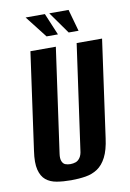

<svg xmlns="http://www.w3.org/2000/svg" viewBox="-86 -797 586 863"><g transform="rotate(-10 207.5 -366.0)"><path d="M168 12Q132 12 102.5 7Q73 2 53.5 -14Q34 -30 26 -61.5Q18 -93 26 -147L88 -591H204L137 -114Q134 -93 139 -80.5Q144 -68 154 -64Q164 -60 177 -60Q190 -60 201.5 -64Q213 -68 221.5 -80.5Q230 -93 232 -114L299 -591H415L353 -147Q346 -94 329.5 -62Q313 -30 289 -14Q265 2 234 7Q203 12 168 12ZM317 -644H272L201 -744H289ZM223 -644H171L93 -744H181Z"/></g></svg>

Font: Alumni Sans Thin
Style: Bold Italic
Weight: 700
Italic angle: -8°
Version: Version 1.016